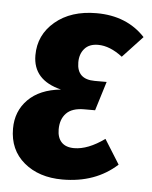

<svg xmlns="http://www.w3.org/2000/svg" viewBox="-45 -587 508 642"><g transform="rotate(5 208.5 -266.0)"><path d="M188 16.1Q108.9 16.1 58.8 -25.9Q8.8 -67.9 8.8 -139.2Q8.8 -197.8 47.4 -236.8Q85.9 -275.9 157.2 -283.2Q62 -306.6 62 -390.1Q62 -458.5 115 -503.2Q168 -547.9 253.9 -547.9Q355.5 -547.9 417 -481.9L350.1 -410.2Q307.6 -442.9 268.1 -442.9Q238.3 -442.9 222.7 -425Q207 -407.2 207 -378.9Q207 -321.8 267.1 -321.8H307.1L276.9 -224.1H240.2Q199.7 -224.1 180.4 -204.1Q161.1 -184.1 161.1 -149.9Q161.1 -122.1 175.5 -106.9Q189.9 -91.8 217.8 -91.8Q264.2 -91.8 319.8 -131.8L371.1 -49.8Q298.8 16.1 188 16.1Z"/></g></svg>

Font: Fira Sans Compressed
Style: Bold Italic
Weight: 700
Width: 3
Italic angle: -8°
Designer: Carrois Corporate & Edenspiekermann AG
Foundry: Carrois Corporate GbR & Edenspiekermann AG
Version: Version 4.203;PS 004.203;hotconv 1.0.88;makeotf.lib2.5.64775